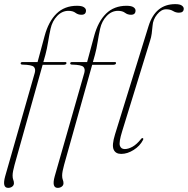

<svg xmlns="http://www.w3.org/2000/svg" viewBox="-29 -738 910 930"><path d="M71 -431Q71 -437.5 80.5 -437.5H153L187 -563.5Q206 -634 244.8 -672Q283.5 -710 344 -710Q367 -710 377.2 -703.2Q387.5 -696.5 387.5 -687Q387.5 -666.5 365.5 -666.5Q349 -666.5 336.5 -676Q324 -685.5 302.5 -685.5Q271.5 -685.5 247.8 -660.5Q224 -635.5 216 -599Q209.5 -569.5 204 -535Q198.5 -500.5 191 -473L181 -437.5H287Q293 -437.5 293 -432.5Q293 -424 277 -424H177.5L41.5 60.5Q37 77 34.5 89.8Q32 102.5 32 112.5Q32 125 35.2 132.8Q38.5 140.5 38.5 149.5Q38.5 159.5 30.2 165.8Q22 172 10.5 172Q-19.5 172 -4 116L139.5 -385.5Q144.5 -404.5 134.8 -414.2Q125 -424 80.5 -425Q71 -425 71 -431ZM311 -431Q311 -437.5 320.5 -437.5H393L427 -563.5Q446 -634 484.8 -672Q523.5 -710 584 -710Q607 -710 617.2 -703.2Q627.5 -696.5 627.5 -687Q627.5 -666.5 605.5 -666.5Q589 -666.5 576.5 -676Q564 -685.5 542.5 -685.5Q511.5 -685.5 487.8 -660.5Q464 -635.5 456 -599Q449.5 -569.5 444 -535Q438.5 -500.5 431 -473L421 -437.5H527Q533 -437.5 533 -432.5Q533 -424 517 -424H417.5L281.5 60.5Q277 77 274.5 89.8Q272 102.5 272 112.5Q272 125 275.2 132.8Q278.5 140.5 278.5 149.5Q278.5 159.5 270.2 165.8Q262 172 250.5 172Q220.5 172 236 116L379.5 -385.5Q384.5 -404.5 374.8 -414.2Q365 -424 320.5 -425Q311 -425 311 -431ZM820 -718Q842 -718 851.5 -711.2Q861 -704.5 861 -696Q861 -676.5 837.5 -676.5Q822.5 -676.5 809 -684.8Q795.5 -693 775.5 -693Q752 -693 732 -668.2Q712 -643.5 710 -613.5Q708 -592 705.8 -574.8Q703.5 -557.5 697.5 -539.5L563 -103Q546.5 -50 551.5 -33Q556.5 -16 575.5 -16Q592.5 -16 612.8 -27.2Q633 -38.5 653.5 -64Q657.5 -70 661.5 -69Q667 -68.5 664 -60.5Q649 -31 618.5 -11.8Q588 7.5 558 7.5Q531 7.5 521.5 -13.5Q512 -34.5 528 -86.5L690.5 -611.5Q723.5 -718 820 -718Z"/></svg>

Font: Fraunces 72pt S000 Thin
Style: Italic
Weight: 100
Italic angle: -16°
Version: Version 1.000; ttfautohint (v1.8.3)